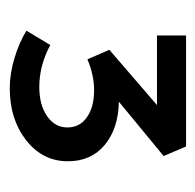

<svg xmlns="http://www.w3.org/2000/svg" viewBox="-24 -786 410 403"><g transform="rotate(90 181.5 -585.0)"><path d="M45 -435 75 -485Q118 -462 163 -462Q201 -462 224.5 -478.5Q248 -495 248 -521Q248 -547 226.5 -562Q205 -577 170 -577Q138 -577 105 -563L85 -609L201 -709H55V-770H288L308 -723L194 -629Q250 -628 284.5 -599.5Q319 -571 319 -522Q319 -469 275 -434.5Q231 -400 166 -400Q135 -400 102 -410Q69 -420 45 -435Z"/></g></svg>

Font: Lexend HM
Style: Regular
Weight: 400
Designer: Bonnie Shaver-Troup, Thomas Jockin, Octavio Pardo
Foundry: Lexend
Version: Version 1.091